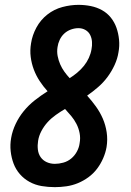

<svg xmlns="http://www.w3.org/2000/svg" viewBox="-20 -763 540 791"><path d="M206 8Q178 8 151.5 3.5Q125 -1 102 -13.5Q79 -26 62 -45.5Q45 -65 36 -89Q27 -113 24 -140Q21 -167 26 -195Q31 -224 44.5 -252.5Q58 -281 78 -305.5Q98 -330 123.5 -350Q149 -370 176 -387Q158 -407 143.5 -429Q129 -451 119.5 -476Q110 -501 106.5 -528.5Q103 -556 108 -585Q113 -618 130 -649.5Q147 -681 175 -703Q203 -725 237 -734Q271 -743 303 -743Q329 -743 354 -738Q379 -733 400.5 -721Q422 -709 437 -690Q452 -671 460 -648Q468 -625 470.5 -599Q473 -573 468 -547Q464 -521 452 -495Q440 -469 423 -446Q406 -423 384 -404Q362 -385 339 -369Q358 -348 375 -324.5Q392 -301 403.5 -274.5Q415 -248 419.5 -218Q424 -188 419 -157Q415 -134 405 -111Q395 -88 380 -68Q365 -48 344.5 -33Q324 -18 301 -8.5Q278 1 253.5 4.5Q229 8 206 8ZM267 -441Q283 -451 298.5 -464Q314 -477 326 -492Q338 -507 346 -524.5Q354 -542 357 -560Q360 -575 359 -590.5Q358 -606 351.5 -619Q345 -632 332 -639.5Q319 -647 303 -647Q288 -647 272.5 -641.5Q257 -636 245 -625Q233 -614 226 -599Q219 -584 217 -569Q214 -550 217.5 -532Q221 -514 228 -498Q235 -482 245 -468Q255 -454 267 -441ZM206 -88Q223 -88 241 -93Q259 -98 273.5 -110Q288 -122 297 -139Q306 -156 308 -173Q312 -194 308 -214.5Q304 -235 295 -252.5Q286 -270 273.5 -285Q261 -300 248 -314Q229 -303 210 -289.5Q191 -276 176 -259.5Q161 -243 150.5 -223Q140 -203 137 -183Q134 -165 136 -147Q138 -129 147.5 -115.5Q157 -102 172.5 -95Q188 -88 206 -88Z"/></svg>

Font: Iosevka Web
Style: Bold Italic
Weight: 700
Italic angle: -9°
Monospace: yes
Designer: Belleve Invis
Foundry: Belleve Invis
Version: Version 28.0.3; ttfautohint (v1.8.3)